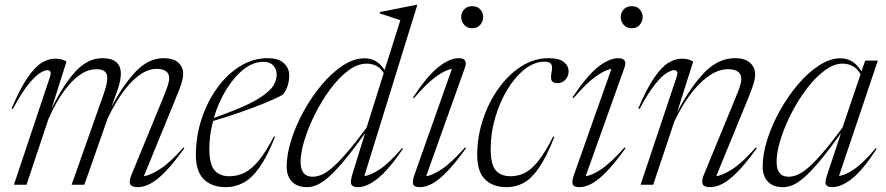

<svg xmlns="http://www.w3.org/2000/svg" viewBox="-20 -762 3654 792"><path d="M740.5 -151Q696.5 -89 662 -53.8Q627.5 -18.5 600 -4.2Q572.5 10 548.5 10Q523 10 517.2 -2.5Q511.5 -15 522 -40L651 -354Q667 -392.5 672.5 -410.5Q678 -428.5 678 -438.5Q678 -459.5 663.8 -468.8Q649.5 -478 627.5 -478Q594.5 -478 564.2 -458.5Q534 -439 507.5 -407.8Q481 -376.5 459.8 -340.8Q438.5 -305 423.5 -272L328 0H275.5L407 -372.5Q422.5 -416 422.5 -439Q422.5 -459.5 411.2 -468Q400 -476.5 378 -476.5Q346 -476.5 316.8 -458Q287.5 -439.5 262 -409Q236.5 -378.5 215.8 -342.5Q195 -306.5 180 -271.5L89.5 0H37.5L186.5 -446Q195 -472.5 175 -472.5Q164.5 -472.5 145.2 -461Q126 -449.5 98 -415.2Q70 -381 33 -312.5L28 -315Q63 -397 93.5 -441.5Q124 -486 152 -503Q180 -520 207.5 -520Q223 -520 233.5 -517Q244 -514 254.5 -508.5L193 -315Q246 -420.5 295.2 -471.2Q344.5 -522 402.5 -522Q478.5 -522 478.5 -457Q478.5 -430.5 464.5 -390L440 -321.5Q490 -415.5 542 -468.8Q594 -522 654.5 -522Q695.5 -522 715.5 -503.8Q735.5 -485.5 735.5 -458Q735.5 -442.5 730 -422.8Q724.5 -403 706.5 -360L573.5 -35.5Q599 -38 640.8 -65Q682.5 -92 737 -154Z M1114.5 -197.5Q1082.5 -117 1050.5 -71.8Q1018.5 -26.5 984.2 -8.2Q950 10 911 10Q854 10 821 -22.2Q788 -54.5 788 -123Q788 -200.5 811.8 -272Q835.5 -343.5 876.5 -400Q917.5 -456.5 970.8 -489.2Q1024 -522 1083.5 -522Q1129.5 -522 1151.2 -501.2Q1173 -480.5 1173 -452Q1173 -405 1147.5 -372Q1121.5 -357 1073.2 -337.2Q1025 -317.5 968 -297.8Q911 -278 859 -263Q843.5 -204.5 843.5 -149.5Q843.5 -85.5 864.5 -60.2Q885.5 -35 925.5 -35Q959.5 -35 989 -49.8Q1018.5 -64.5 1047.8 -100.2Q1077 -136 1110 -199ZM1066 -507Q1023.5 -507 983.8 -475Q944 -443 912 -390.2Q880 -337.5 862 -275.5Q985.5 -318.5 1042.2 -352.8Q1099 -387 1113 -418.5Q1128.5 -454.5 1115 -480.8Q1101.5 -507 1066 -507Z M1642.5 -148.5Q1583.5 -62 1538.5 -26Q1493.5 10 1457 10Q1436 10 1429.8 -0.2Q1423.5 -10.5 1433.5 -43L1486 -213Q1434.5 -140.5 1397 -96.2Q1359.5 -52 1332.5 -29Q1305.5 -6 1285 2Q1264.5 10 1247 10Q1206 10 1184.2 -12.8Q1162.5 -35.5 1162.5 -74.5Q1162.5 -125 1181.5 -185Q1200.5 -245 1233.2 -304.2Q1266 -363.5 1307.5 -412.8Q1349 -462 1394.2 -491.8Q1439.5 -521.5 1483.5 -521.5Q1535.5 -521.5 1566.5 -473L1631.5 -679Q1618 -683.5 1592.5 -691.5Q1567 -699.5 1545.5 -707L1547.5 -712.5L1697 -742H1701.5L1483 -36Q1507.5 -38 1546.2 -63.5Q1585 -89 1638.5 -151ZM1220 -94.5Q1220 -33 1269.5 -33Q1285.5 -33 1304 -40Q1322.5 -47 1347.2 -67.5Q1372 -88 1407.2 -128.2Q1442.5 -168.5 1492 -235L1563 -461Q1548 -483 1530.5 -491.2Q1513 -499.5 1492.5 -499.5Q1454.5 -499.5 1415.8 -470.2Q1377 -441 1342 -393.8Q1307 -346.5 1279.5 -291.5Q1252 -236.5 1236 -184.5Q1220 -132.5 1220 -94.5Z M1882.5 -692Q1882.5 -709.5 1894.5 -723Q1906.5 -736.5 1928 -736.5Q1949.5 -736.5 1961.2 -723Q1973 -709.5 1973 -692Q1973 -674 1961.2 -659.8Q1949.5 -645.5 1928 -645.5Q1906.5 -645.5 1894.5 -659.8Q1882.5 -674 1882.5 -692ZM1689.5 -40.5 1844 -477.5Q1820.5 -475 1781.8 -448.2Q1743 -421.5 1687.5 -357L1683.5 -360Q1742.5 -449 1788.5 -485.5Q1834.5 -522 1872.5 -522Q1912 -522 1897.5 -482L1738 -35.5Q1762 -37.5 1801.8 -63.8Q1841.5 -90 1898.5 -154L1902.5 -151Q1858 -89 1824 -54Q1790 -19 1763 -4.5Q1736 10 1712 10Q1688 10 1684.2 -2.5Q1680.5 -15 1689.5 -40.5Z M2226.5 -507.5Q2183 -507.5 2143.2 -475.5Q2103.5 -443.5 2072 -391Q2040.5 -338.5 2022.2 -275Q2004 -211.5 2004 -149Q2004 -84 2024.8 -59.5Q2045.5 -35 2087 -35Q2116.5 -35 2143.8 -48.2Q2171 -61.5 2199.8 -97Q2228.5 -132.5 2262 -199L2267 -197.5Q2234 -114.5 2203 -69.5Q2172 -24.5 2139.5 -7.2Q2107 10 2069.5 10Q2013 10 1980.8 -22Q1948.5 -54 1948.5 -123Q1948.5 -197 1971.8 -268Q1995 -339 2036 -396.5Q2077 -454 2130 -488Q2183 -522 2243 -522Q2287 -522 2306.2 -506Q2325.5 -490 2325.5 -467.5Q2325.5 -447.5 2312.2 -433.2Q2299 -419 2280 -419Q2262 -419 2256.2 -428.5Q2250.5 -438 2255 -463Q2260 -488 2253.5 -497.8Q2247 -507.5 2226.5 -507.5Z M2540.5 -692Q2540.5 -709.5 2552.5 -723Q2564.5 -736.5 2586 -736.5Q2607.5 -736.5 2619.2 -723Q2631 -709.5 2631 -692Q2631 -674 2619.2 -659.8Q2607.5 -645.5 2586 -645.5Q2564.5 -645.5 2552.5 -659.8Q2540.5 -674 2540.5 -692ZM2347.5 -40.5 2502 -477.5Q2478.5 -475 2439.8 -448.2Q2401 -421.5 2345.5 -357L2341.5 -360Q2400.5 -449 2446.5 -485.5Q2492.5 -522 2530.5 -522Q2570 -522 2555.5 -482L2396 -35.5Q2420 -37.5 2459.8 -63.8Q2499.5 -90 2556.5 -154L2560.5 -151Q2516 -89 2482 -54Q2448 -19 2421 -4.5Q2394 10 2370 10Q2346 10 2342.2 -2.5Q2338.5 -15 2347.5 -40.5Z M2618 -312.5 2613 -315Q2648 -397 2678.5 -441.5Q2709 -486 2737 -503Q2765 -520 2792.5 -520Q2808 -520 2818.5 -517Q2829 -514 2839.5 -508.5L2773.5 -300Q2831 -407.5 2887.5 -464.8Q2944 -522 3011 -522Q3053 -522 3074 -503Q3095 -484 3095 -455.5Q3095 -439.5 3089.2 -419.2Q3083.5 -399 3065 -353.5L2934.5 -35.5Q2960.5 -38 3002 -65Q3043.5 -92 3098 -154L3102 -151Q3057.5 -89 3023 -53.8Q2988.5 -18.5 2961 -4.2Q2933.5 10 2909.5 10Q2884 10 2878.5 -2.5Q2873 -15 2883 -40L3009.5 -347.5Q3026.5 -387.5 3032.2 -406.2Q3038 -425 3038 -435.5Q3038 -457.5 3023 -467Q3008 -476.5 2985 -476.5Q2947.5 -476.5 2913.2 -454.8Q2879 -433 2849.8 -399.5Q2820.5 -366 2798 -328.8Q2775.5 -291.5 2761.5 -260.5L2674.5 0H2622.5L2771.5 -446Q2780 -472.5 2760 -472.5Q2749.5 -472.5 2730.2 -461Q2711 -449.5 2683 -415.2Q2655 -381 2618 -312.5Z M3391 -37.5 3449 -212.5Q3398 -141.5 3361.2 -97.5Q3324.5 -53.5 3297.5 -30.2Q3270.5 -7 3249.8 1.5Q3229 10 3210 10Q3169 10 3147.5 -12.8Q3126 -35.5 3126 -74.5Q3126 -126.5 3145.2 -187Q3164.5 -247.5 3197.5 -306.5Q3230.5 -365.5 3272 -414.2Q3313.5 -463 3358.8 -492.2Q3404 -521.5 3446.5 -521.5Q3501.5 -521.5 3533.5 -467.5L3549 -512H3601L3441 -36.5Q3466 -38.5 3503.8 -64.2Q3541.5 -90 3592.5 -151L3596.5 -148.5Q3539 -60 3494.5 -25Q3450 10 3413.5 10Q3393.5 10 3387.5 0.2Q3381.5 -9.5 3391 -37.5ZM3183.5 -94.5Q3183.5 -33 3232.5 -33Q3249 -33 3267.2 -40Q3285.5 -47 3310.5 -67.5Q3335.5 -88 3370.5 -128.2Q3405.5 -168.5 3455 -235L3530 -456Q3514.5 -481 3496 -490.2Q3477.5 -499.5 3456 -499.5Q3419.5 -499.5 3381.2 -471Q3343 -442.5 3307.8 -396Q3272.5 -349.5 3244.5 -294.8Q3216.5 -240 3200 -187.2Q3183.5 -134.5 3183.5 -94.5Z"/></svg>

Font: Newsreader Display Light
Style: Italic
Weight: 300
Italic angle: -17°
Designer: Hugues Gentile
Foundry: Production Type
Version: Version 1.001